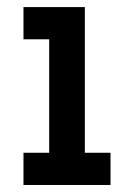

<svg xmlns="http://www.w3.org/2000/svg" viewBox="-20 -527 382 547"><path d="M46.9 0V-91.8H120.1V-415H46.9V-506.8H221.7V-91.8H294.9V0Z"/></svg>

Font: Kay Pho Du
Style: Bold
Weight: 700
Designer: Victor Gaultney, Khu Oo Reh
Foundry: SIL International
Version: Version 3.000